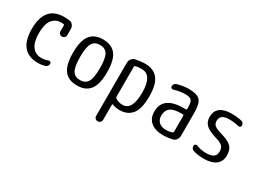

<svg xmlns="http://www.w3.org/2000/svg" viewBox="-47 -1132 2595 1954"><g transform="rotate(30 1250.0 -155.0)"><path d="M290 9.8Q181.6 9.8 123.5 -56.6Q65.4 -123 65.4 -259.8Q65.4 -529.3 290 -530.3Q326.2 -530.3 353.5 -526.4Q377.9 -523.4 394 -503.4Q410.2 -483.4 410.2 -458V-384.8Q410.2 -368.2 397.9 -356.4Q385.7 -344.7 369.6 -344.7Q353.5 -344.7 341.8 -356.4Q330.1 -368.2 330.1 -384.8V-454.1Q330.1 -461.9 322.3 -463.9Q306.6 -465.8 294.9 -465.8Q225.6 -465.8 187.5 -414.6Q149.4 -363.3 149.4 -259.8Q149.4 -156.2 188 -104Q226.6 -51.8 294.9 -51.8Q336.9 -51.8 375 -66.4Q385.7 -70.3 395.5 -64.5Q405.3 -58.6 405.3 -47.9Q405.3 -12.7 374 -2.9Q334 9.8 290 9.8Z M838.9 -420.9Q811.5 -465.8 750 -465.8Q688.5 -465.8 661.1 -420.9Q633.8 -376 633.8 -259.8Q633.8 -143.6 661.1 -98.6Q688.5 -53.7 750 -53.7Q811.5 -53.7 838.9 -98.6Q866.2 -143.6 866.2 -259.8Q866.2 -376 838.9 -420.9ZM900.4 -53.7Q850.6 9.8 750 9.8Q649.4 9.8 599.6 -53.7Q549.8 -117.2 549.8 -260.3Q549.8 -403.3 599.6 -466.8Q649.4 -530.3 750 -530.3Q850.6 -530.3 900.4 -466.8Q950.2 -403.3 950.2 -260.3Q950.2 -117.2 900.4 -53.7Z M1157.2 -445.3V-91.8Q1157.2 -83 1164.1 -78.1Q1199.2 -51.8 1250 -51.8Q1363.3 -51.8 1363.3 -259.8Q1363.3 -465.8 1240.2 -465.8Q1193.4 -465.8 1165 -457Q1157.2 -455.1 1157.2 -445.3ZM1075.2 178.7V-443.4Q1075.2 -469.7 1090.3 -490.2Q1105.5 -510.7 1128.9 -516.6Q1185.5 -529.3 1240.2 -530.3Q1343.8 -530.3 1394.5 -466.3Q1445.3 -402.3 1445.3 -259.8Q1445.3 -117.2 1395 -53.7Q1344.7 9.8 1250 9.8Q1204.1 9.8 1165 -5.9Q1157.2 -9.8 1157.2 -2V178.7Q1157.2 195.3 1145 207.5Q1132.8 219.7 1115.7 219.7Q1098.6 219.7 1086.9 208Q1075.2 196.3 1075.2 178.7Z M1809.6 -275.4Q1722.7 -275.4 1685.1 -245.6Q1647.5 -215.8 1647.5 -155.3Q1647.5 -106.4 1677.7 -79.1Q1708 -51.8 1759.8 -51.8Q1802.7 -51.8 1835 -64.5Q1842.8 -67.4 1842.8 -76.2V-265.6Q1842.8 -274.4 1834 -275.4ZM1759.8 9.8Q1668.9 9.8 1617.2 -33.7Q1565.4 -77.1 1565.4 -155.3Q1565.4 -335 1809.6 -335H1834Q1842.8 -335 1842.8 -343.8V-360.4Q1842.8 -425.8 1824.7 -445.8Q1806.6 -465.8 1750 -465.8Q1694.3 -465.8 1621.1 -444.3Q1610.4 -440.4 1600.1 -447.3Q1589.8 -454.1 1589.8 -465.8Q1589.8 -480.5 1599.1 -493.2Q1608.4 -505.9 1622.1 -509.8Q1694.3 -529.3 1750 -530.3Q1853.5 -530.3 1889.2 -493.2Q1924.8 -456.1 1924.8 -339.8V-77.1Q1924.8 -50.8 1909.7 -29.8Q1894.5 -8.8 1871.1 -2.9Q1813.5 9.8 1759.8 9.8Z M2245.1 -235.4Q2154.3 -261.7 2117.2 -296.9Q2080.1 -332 2080.1 -389.6Q2080.1 -458 2125.5 -494.1Q2170.9 -530.3 2259.8 -530.3Q2326.2 -530.3 2377.9 -517.6Q2391.6 -514.6 2400.9 -502.9Q2410.2 -491.2 2410.2 -476.6Q2410.2 -464.8 2400.4 -458Q2390.6 -451.2 2378.9 -454.1Q2326.2 -467.8 2264.6 -467.8Q2162.1 -467.8 2162.1 -389.6Q2162.1 -357.4 2182.1 -338.9Q2202.1 -320.3 2254.9 -304.7Q2357.4 -276.4 2393.6 -240.7Q2429.7 -205.1 2429.7 -135.3Q2429.7 -65.4 2380.4 -27.8Q2331.1 9.8 2240.2 9.8Q2168.9 9.8 2116.2 -7.8Q2085 -18.6 2085 -52.7Q2085 -64.5 2095.2 -71.3Q2105.5 -78.1 2116.2 -74.2Q2173.8 -51.8 2230.5 -51.8Q2291 -51.8 2318.4 -71.8Q2345.7 -91.8 2345.7 -134.8Q2345.7 -173.8 2324.7 -196.3Q2303.7 -218.8 2245.1 -235.4Z"/></g></svg>

Font: Rounded Mgen+ 1mn regular
Style: Regular
Weight: 400
Designer: [Source Han Sans]
Ryoko NISHIZUKA  (kana & ideographs); Paul D. Hunt (Latin, Greek & Cyrillic); Wenlong ZHANG  (bopomofo
Version: Version 1.059.20150602